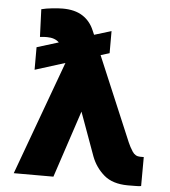

<svg xmlns="http://www.w3.org/2000/svg" viewBox="-54 -804 761 862"><g transform="rotate(5 326.5 -372.5)"><path d="M193.8 -755.4Q249 -755.4 283.9 -732.9Q318.8 -710.4 335.9 -669.4L344.2 -650.4L420.9 -673.8V-574.2L381.3 -562L541.5 -182.6Q549.8 -163.1 562.7 -143.1Q575.7 -123 597.7 -123H614.3L613.8 7.8Q602.1 9.8 586.9 9.5Q571.8 9.3 553.2 9.8Q484.9 9.3 446.3 -23.9Q407.7 -57.1 389.2 -105.5L317.9 -301.8L217.8 0H39.1L227.1 -513.2L91.8 -470.7V-572.3L189.5 -602.5Q169.9 -621.6 134.8 -621.6Q128.4 -621.6 121.1 -621.3Q113.8 -621.1 103 -619.6L98.1 -744.1Q118.2 -749.5 146.7 -752.4Q175.3 -755.4 193.8 -755.4Z"/></g></svg>

Font: Inter Tight ExtraBold
Style: Regular
Weight: 800
Designer: Rasmus Andersson
Foundry: rsms
Version: Version 3.004; ttfautohint (v1.8.4.7-5d5b)